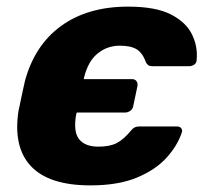

<svg xmlns="http://www.w3.org/2000/svg" viewBox="-20 -550 636 580"><path d="M253 10Q128 10 73.5 -48Q19 -106 36 -216Q38 -223 41.5 -241.5Q45 -260 49.5 -279Q54 -298 55 -304Q84 -413 164.5 -471.5Q245 -530 367 -530Q450 -530 496 -506.5Q542 -483 560 -446Q578 -409 574 -369Q574 -360 567 -355Q560 -350 551 -350H441Q432 -350 428 -353Q424 -356 421 -361Q411 -390 393 -401Q375 -412 342 -412Q304 -412 275 -388.5Q246 -365 234 -316L233 -311H379Q388 -311 392.5 -304.5Q397 -298 395 -289L383 -232Q382 -222 374.5 -216Q367 -210 357 -210H212L210 -204Q201 -152 219 -129.5Q237 -107 277 -107Q312 -107 333 -118Q354 -129 377 -157Q382 -163 387.5 -165.5Q393 -168 401 -168H515Q523 -168 527.5 -162.5Q532 -157 529 -149Q516 -110 483 -73.5Q450 -37 393.5 -13.5Q337 10 253 10Z"/></svg>

Font: Rubik Light
Style: Bold Italic
Weight: 700
Italic angle: -12°
Version: Version 2.104